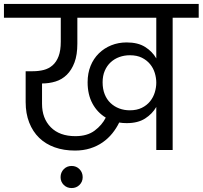

<svg xmlns="http://www.w3.org/2000/svg" viewBox="-47 -760 1027 973"><path d="M595 -136Q575 -136 557 -139Q543 -110 522 -84Q501 -58 473 -38.5Q445 -19 410 -8Q375 3 333 3Q276 3 230 -13.5Q184 -30 151.5 -61.5Q119 -93 101 -139Q83 -185 83 -243V-399H119Q149 -399 174.5 -405.5Q200 -412 219.5 -429Q239 -446 250 -475Q261 -504 261 -549V-670H-27V-740H960V-670H828V0H745V-218Q725 -183 688.5 -159.5Q652 -136 595 -136ZM316 193Q292 193 276 177Q260 161 260 138Q260 114 276 97.5Q292 81 316 81Q340 81 356 97.5Q372 114 372 138Q372 161 356 177Q340 193 316 193ZM611 -201Q646 -201 671.5 -213.5Q697 -226 713.5 -246.5Q730 -267 737.5 -292Q745 -317 745 -341Q745 -365 737.5 -390Q730 -415 713.5 -435Q697 -455 672 -467.5Q647 -480 611 -480Q583 -480 558 -471Q533 -462 514 -444.5Q495 -427 484 -401.5Q473 -376 473 -343Q473 -309 483.5 -282.5Q494 -256 513 -238Q532 -220 557 -210.5Q582 -201 611 -201ZM335 -70Q395 -70 432.5 -98Q470 -126 489 -164Q446 -190 421.5 -235.5Q397 -281 397 -343Q397 -389 412 -426Q427 -463 454 -489.5Q481 -516 517 -530.5Q553 -545 595 -545Q652 -545 688.5 -522Q725 -499 745 -464V-670H345V-539Q345 -482 330.5 -443.5Q316 -405 291.5 -381Q267 -357 234.5 -347Q202 -337 166 -337V-234Q166 -160 210.5 -115Q255 -70 335 -70Z"/></svg>

Font: Poppins
Style: Regular
Weight: 400
Designer: Ninad Kale (Devanagari), Jonny Pinhorn (Latin)
Foundry: Indian Type Foundry
Version: Version 3.002 2017